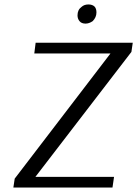

<svg xmlns="http://www.w3.org/2000/svg" viewBox="-20 -842 616 862"><path d="M346 -811Q358 -822 377 -822Q395 -822 405 -812Q413 -803 413 -786Q413 -764 396 -747Q380 -736 364 -736Q346 -736 337 -747Q328 -758 328 -773Q328 -798 346 -811ZM570 -609 139 -48H492L485 0H40L46 -40L476 -602H134L140 -650H576Z"/></svg>

Font: Arsenal
Style: Italic
Weight: 400
Italic angle: -9.10001°
Designer: Andrij Shevchenko
Foundry: Stairsfor
Version: Version 2.001;PS 002.001;hotconv 1.0.88;makeotf.lib2.5.64775